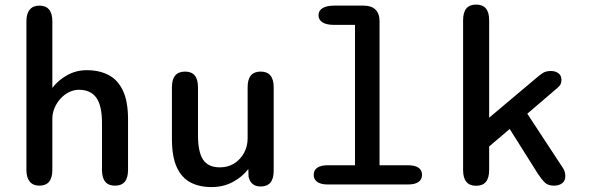

<svg xmlns="http://www.w3.org/2000/svg" viewBox="-20 -786 2516 818"><path d="M470 5Q414.5 5 414.5 -62V-261.5Q414.5 -336.5 390.2 -370Q366 -403.5 316 -403.5Q294.5 -403.5 274.2 -393.5Q254 -383.5 238 -366Q222 -348.5 212.5 -326.2Q203 -304 203 -280V-62Q203 5 147.5 5Q121 5 106.8 -12.2Q92.5 -29.5 92.5 -62V-695.5Q92.5 -728 106.8 -745Q121 -762 147.5 -762Q203 -762 203 -695.5V-411.5Q227.5 -444 265.8 -465.5Q304 -487 350 -487Q402 -487 441.5 -467Q481 -447 503.2 -401Q525.5 -355 525.5 -277.5V-62Q525.5 5 470 5Z M768.5 -481Q823.5 -481 823.5 -414.5V-210Q823.5 -138.5 845.2 -105.8Q867 -73 917 -73Q951.5 -73 978 -89.8Q1004.5 -106.5 1019.8 -134.8Q1035 -163 1035 -196.5V-414.5Q1035 -481 1090.5 -481Q1146 -481 1146 -414.5V-58Q1146 8.5 1090.5 8.5Q1048.5 8.5 1039 -33L1038 -66Q1012.5 -32.5 972.2 -10.8Q932 11 880.5 11Q829 11 791.2 -9Q753.5 -29 733 -74Q712.5 -119 712.5 -194V-414.5Q712.5 -481 768.5 -481Z M1377.5 0Q1347 0 1331.8 -10.8Q1316.5 -21.5 1316.5 -41Q1316.5 -61 1331.8 -71.5Q1347 -82 1377.5 -82H1492.5V-680H1403.5Q1371 -680 1354 -690.8Q1337 -701.5 1337 -721Q1337 -740.5 1354 -751.2Q1371 -762 1403.5 -762H1530Q1562.5 -762 1579.8 -745Q1597 -728 1597 -695.5V-82H1717Q1748 -82 1763 -71.5Q1778 -61 1778 -41Q1778 -21.5 1763 -10.8Q1748 0 1717 0Z M2008.5 5.5Q1953 5.5 1953 -61.5V-700Q1953 -766.5 2008.5 -766.5Q2064 -766.5 2064 -700V-284.5L2263.5 -452.5Q2281 -468 2294 -475.8Q2307 -483.5 2327 -483.5Q2346.5 -483.5 2359.2 -473.8Q2372 -464 2372 -446.5Q2372 -436 2368.8 -428.2Q2365.5 -420.5 2355 -411.5L2226.5 -301.5L2376.5 -73Q2384 -62.5 2386.2 -53.2Q2388.5 -44 2388.5 -35.5Q2388.5 -15.5 2374.8 -5.2Q2361 5 2341 5Q2315 5 2301.8 -7.8Q2288.5 -20.5 2273 -43.5L2151.5 -236.5L2064 -162V-61.5Q2064 5.5 2008.5 5.5Z"/></svg>

Font: Sono ExtraLight Monospace Medium
Style: Regular
Weight: 500
Version: Version 2.112